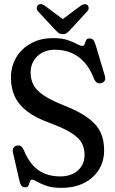

<svg xmlns="http://www.w3.org/2000/svg" viewBox="-20 -897 557 931"><path d="M277 13.9Q233.5 13.9 204.9 3.8Q176.2 -6.3 159.7 -16.1Q143.2 -26 135.7 -26Q129.2 -26 126.5 -20.3Q123.7 -14.6 122 -7.4Q120.2 -0.2 116.4 5.5Q112.5 11.2 103.7 11.2Q92.1 11.2 85 3.9Q77.9 -3.4 74.8 -18.3L42.6 -158.1Q40 -170.1 44.7 -179.1Q49.4 -188.1 60.8 -190.8Q72.5 -193.6 80.1 -189.2Q87.7 -184.7 95.1 -170Q112.4 -126.9 137.1 -98.4Q161.7 -69.9 195.5 -55.7Q229.3 -41.5 272.6 -41.5Q323.4 -41.5 356.5 -69.6Q389.7 -97.7 390 -145.4Q390.3 -175.8 377.7 -201.2Q365.2 -226.6 328.2 -250.8Q291.3 -275.1 219 -301.7Q150.9 -326.4 110.1 -358.2Q69.4 -390.1 51.2 -430.2Q33 -470.4 33 -519.7Q33 -575 58.6 -618.4Q84.3 -661.8 130.5 -686.9Q176.6 -712.1 237.1 -712.1Q279.8 -712.4 307.6 -702.9Q335.3 -693.4 352.4 -683.9Q369.5 -674.4 378.8 -674.4Q387.8 -674.4 390.5 -683.5Q393.1 -692.5 397.3 -701.6Q401.4 -710.6 414.5 -710.6Q426.4 -710.6 432.7 -702.9Q438.9 -695.2 444.9 -675L487.7 -531.8Q492.2 -517.4 488.7 -508Q485.2 -498.7 472.9 -494.5Q461.3 -490.5 451.9 -495.2Q442.5 -500 436.7 -512.9Q418.3 -562.5 390 -594.2Q361.6 -625.9 325.4 -640.9Q289.1 -655.9 246.5 -655.9Q194.7 -655.9 161.6 -624.9Q128.5 -594 128.5 -544.6Q128.5 -513.7 141.3 -487.3Q154 -460.9 189.8 -436Q225.6 -411 294.6 -384Q366.5 -355.3 408.3 -324.1Q450 -292.9 467.6 -255.2Q485.2 -217.5 484.9 -167.9Q484.9 -115.3 459.3 -74.1Q433.6 -32.9 387 -9.5Q340.4 13.9 277 13.9ZM302 -790.8 199.5 -868Q177.3 -883.8 164.5 -872.2Q159.3 -867.8 158.2 -859.1Q157.2 -850.4 165.5 -841L243.7 -756.5Q254.4 -745 263 -738.2Q271.6 -731.3 284.8 -731.3Q297.4 -731.3 305.7 -738.3Q314 -745.3 324.4 -756.5L402.3 -841Q410.6 -850.1 409.9 -859Q409.1 -867.8 404.2 -872.2Q391.4 -883.2 369.5 -868L266.4 -790.8Z"/></svg>

Font: Fraunces 144pt S100 Black
Style: Regular
Weight: 900
Version: Version 1.000